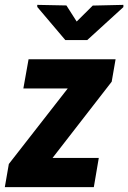

<svg xmlns="http://www.w3.org/2000/svg" viewBox="-35 -773 530 793"><path d="M373 -120.6 352.5 0H21.5L42.5 -120.6ZM426.3 -435.5 88.4 0H-15.1L1.5 -95.7L338.9 -528.3H442.4ZM393.6 -528.3 372.6 -407.7H61.5L83 -528.3ZM239.3 -750.5 281.7 -684.1 348.1 -750 474.6 -752.9V-743.7L325.2 -607.4H234.9L119.1 -744.1L118.7 -752.9Z"/></svg>

Font: Roboto Condensed ExtraBold
Style: Italic
Weight: 800
Italic angle: -12°
Designer: Christian Robertson
Foundry: Google
Version: Version 3.008; 2023